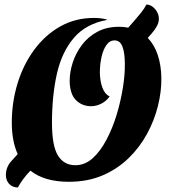

<svg xmlns="http://www.w3.org/2000/svg" viewBox="-20 -779 748 846"><path d="M59 47Q35 47 20.5 31.5Q6 16 6 -8Q6 -41 28 -67L58 -100Q32 -157 32 -239Q32 -329 57.5 -412Q83 -495 131 -560Q179 -625 245.5 -662.5Q312 -700 394 -700Q408 -700 422 -698.5Q436 -697 451 -693V-691Q358 -674 305 -611.5Q252 -549 230.5 -453Q209 -357 209 -238Q209 -136 235.5 -93.5Q262 -51 312 -51Q354 -51 388 -81.5Q422 -112 449 -163Q476 -214 494 -273.5Q512 -333 521.5 -392.5Q531 -452 530 -499Q530 -546 519.5 -573.5Q509 -601 485 -601Q463 -601 448.5 -580Q434 -559 427 -526.5Q420 -494 420 -458Q421 -420 431.5 -392Q442 -364 463 -354Q448 -333 426 -322Q404 -311 381 -311Q342 -311 315 -337.5Q288 -364 287 -422Q287 -462 300.5 -503.5Q314 -545 341 -581Q368 -617 409 -639Q450 -661 505 -661Q526 -661 545 -657L573 -689Q591 -710 603.5 -725.5Q616 -741 625 -759Q646 -759 663 -739.5Q680 -720 680 -696Q680 -680 671 -663.5Q662 -647 648 -631L631 -612Q660 -582 675 -537Q690 -492 691 -437Q692 -377 676 -312.5Q660 -248 627.5 -188.5Q595 -129 546 -81.5Q497 -34 431.5 -6Q366 22 283 22Q176 22 114 -27L112 -25Q94 -6 80.5 12.5Q67 31 59 47Z"/></svg>

Font: Sansita Swashed
Style: Bold
Weight: 700
Designer: Pablo Cosgaya
Foundry: Omnibus-Type
Version: Version 1.003; ttfautohint (v1.8.3)